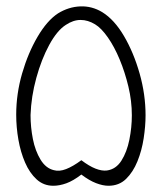

<svg xmlns="http://www.w3.org/2000/svg" viewBox="-20 -596 519 616"><path d="M151 0Q120 0 97.5 -20.5Q75 -41 60.5 -74.5Q46 -108 39 -148Q32 -188 32 -228Q32 -295 51 -360.5Q70 -426 100.5 -478Q131 -530 166 -553Q200 -574 237.5 -575.5Q275 -577 308 -557Q347 -533 378 -480Q409 -427 428 -360Q447 -293 447 -226Q447 -192 441 -152.5Q435 -113 421 -78.5Q407 -44 384.5 -22Q362 0 328 0Q310 0 288 -8.5Q266 -17 241 -36Q215 -16 193 -8Q171 0 151 0ZM323 -49Q352 -53 369.5 -80.5Q387 -108 395 -147.5Q403 -187 403 -226Q403 -272 392 -318Q381 -364 364 -405Q347 -446 326 -476Q305 -506 285 -518Q262 -532 238.5 -532Q215 -532 191 -516Q163 -498 138 -452Q113 -406 96.5 -346Q80 -286 78 -227Q78 -188 85.5 -150Q93 -112 110 -84Q127 -56 153 -50Q170 -45 192 -53.5Q214 -62 241 -82Q266 -63 286.5 -55Q307 -47 323 -49Z"/></svg>

Font: Mada Light
Style: Regular
Weight: 300
Designer: Khaled Hosny
Version: Version 1.5